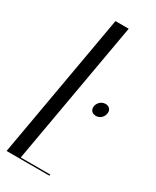

<svg xmlns="http://www.w3.org/2000/svg" viewBox="-190 -751 654 804"><g transform="rotate(30 137.0 -349.5)"><path d="M116 -699 -7 0H200L201 -6H58L180 -699ZM216 -346C213 -327 224 -314 243 -314C261 -314 277 -327 280 -346C284 -364 273 -378 254 -378C236 -378 220 -365 216 -346Z"/></g></svg>

Font: Moniqa Ita Display
Style: Italic
Weight: 400
Italic angle: -10°
Designer: Rajesh Rajput
Foundry: Rajesh Rajput
Version: Version 1.000